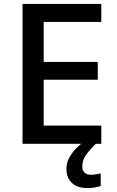

<svg xmlns="http://www.w3.org/2000/svg" viewBox="-20 -734 597 980"><path d="M497 0H95V-714H497V-622H203V-418H479V-327H203V-93H497ZM400 115Q400 136 411.5 147Q423 158 443 158Q460 158 472.5 155.5Q485 153 494 151V216Q479 220 463.5 223Q448 226 428 226Q373 226 346 199Q319 172 319 127Q319 98 333.5 71Q348 44 370.5 21.5Q393 -1 416 -16L469 0Q436 32 418 58.5Q400 85 400 115Z"/></svg>

Font: Noto Sans Tamil Medium
Style: Regular
Weight: 500
Designer: Jelle Bosma - Monotype Design Team
Foundry: Monotype Imaging Inc.
Version: Version 2.004; ttfautohint (v1.8.4.7-5d5b)